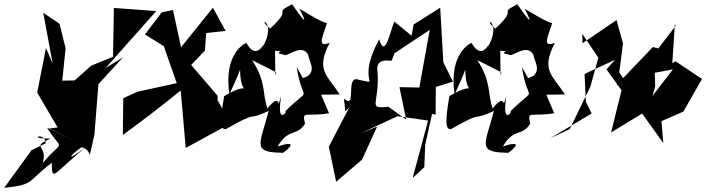

<svg xmlns="http://www.w3.org/2000/svg" viewBox="-116 -636 3380 919"><path d="M35 83 -96 263C51 248 12 234 132 143C133 241 138 194 303 62C168 166 237 84 295 58C229 73 301 54 314 106L336 8L355 -233L472 -361L390 -311L632 -583L429 -598L425 -364L321 -322L241 -251L182 -250L198 -405L169 -522L91 -575L136 -332L104 -406L62 -193L160 -26L120 -21L231 34L109 -25C186 98 191 22 89 144C114 54 27 73 126 27C6 31 99 -10 103 50Z M761 -361 712 -588 658 -577 578 -471 668 -415 730 -238 542 -197 474 -166 472 10C572 -63 662 -132 749 -203L773 72L988 -45L925 -157L926 -177L799 -325L865 -394L871 -478L964 -488L903 -599L717 -368Z M1017 -262 1033 -302C1036 -133 1117 -271 957 -176C930 -25 947 -17 965 -18C1133 -114 1054 -51 1170 -105C1130 52 1085 94 1235 95C1223 111 1345 21 1213 65C1266 -26 1304 20 1344 -44C1328 -110 1346 -75 1459 -94C1379 -272 1398 -285 1376 -182L1510 -184C1451 -276 1393 -299 1462 -431C1406 -410 1421 -443 1449 -525C1414 -533 1346 -579 1317 -594C1317 -594 1388 -462 1282 -616C1182 -562 1295 -608 1177 -499C1102 -558 1217 -539 1139 -407C1167 -488 1125 -320 1063 -431C1062 -431 952 -385 982 -184ZM1334 -262 1304 -315C1334 -123 1384 -239 1242 -96C1280 -132 1202 -8 1230 -177C1204 -90 1237 -207 1164 -117C1138 -191 1160 -240 1091 -348L1206 -290C1199 -230 1202 -397 1200 -393C1270 -389 1175 -387 1244 -374C1258 -361 1327 -431 1359 -374C1365 -338 1395 -304 1358 -272Z M1537 -103 1557 -124 1458 66 1493 234 1617 128 1689 -30 1611 2 1787 -80 1933 -59 1859 216 1915 164 1919 58 1952 -91 1969 -87 1970 -220 2052 -245 2006 -338 1991 -599 1864 -519 1854 -465 1771 -533C1750 -479 1726 -354 1699 -448C1585 -239 1713 -232 1605 -253C1530 -285 1597 -106 1530 -164ZM1774 -386 1698 -332 1941 -493 1891 -217 1796 -219 1828 -64 1743 -125C1636 -114 1705 -136 1690 -302C1686 -365 1756 -341 1759 -346Z M2095 -262 2111 -302C2114 -133 2195 -271 2035 -176C2008 -25 2025 -17 2043 -18C2211 -114 2132 -51 2248 -105C2208 52 2163 94 2313 95C2301 111 2423 21 2291 65C2344 -26 2382 20 2422 -44C2406 -110 2424 -75 2537 -94C2457 -272 2476 -285 2454 -182L2588 -184C2529 -276 2471 -299 2540 -431C2484 -410 2499 -443 2527 -525C2492 -533 2424 -579 2395 -594C2395 -594 2466 -462 2360 -616C2260 -562 2373 -608 2255 -499C2180 -558 2295 -539 2217 -407C2245 -488 2203 -320 2141 -431C2140 -431 2030 -385 2060 -184ZM2412 -262 2382 -315C2412 -123 2462 -239 2320 -96C2358 -132 2280 -8 2308 -177C2282 -90 2315 -207 2242 -117C2216 -191 2238 -240 2169 -348L2284 -290C2277 -230 2280 -397 2278 -393C2348 -389 2253 -387 2322 -374C2336 -361 2405 -431 2437 -374C2443 -338 2473 -304 2436 -272Z M2895 -218 2848 -290 2866 -428 2835 -540 2672 -429 2671 -474 2748 -360 2710 -222 2611 -18 2517 26 2716 -93 2688 -149 2682 -282 2828 -350 2787 -304 2859 -204 2809 -2 2988 -111 3020 -222 3017 -324 2993 -283 3105 -304 2950 -103 3059 49 3050 -56 3155 -102 3244 -258 3117 -343 3102 -333 3114 -519 3119 -514 3035 -404 3009 -411 2835 -229Z"/></svg>

Font: Asimov Silicon
Style: Regular
Weight: 400
Designer: Google
Version: Version 2.000980; 2014